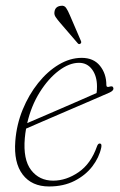

<svg xmlns="http://www.w3.org/2000/svg" viewBox="-20 -650 423 677"><path d="M337 -129.5Q329.5 -94.5 305.5 -63.2Q281.5 -32 242.8 -12.2Q204 7.5 153 7.5Q92 7.5 60 -34.5Q28 -76.5 34 -153Q38.5 -211 60 -263.5Q81.5 -316 114.5 -357.2Q147.5 -398.5 187.2 -422.2Q227 -446 268 -446Q310 -446 332.5 -418Q355 -390 355 -350.5Q355 -340.5 366.5 -344.5Q378.5 -348.5 380 -338.5Q381 -330.5 366 -323.5Q342 -313 300.8 -295.2Q259.5 -277.5 213.8 -257.8Q168 -238 129.5 -221.5Q91 -205 72 -196.5Q69 -180 67.5 -163Q61 -87.5 89.8 -50.2Q118.5 -13 167.5 -13Q213.5 -13 257 -42.8Q300.5 -72.5 322 -134Q325.5 -144 331.5 -144Q340 -144 337 -129.5ZM258.5 -428.5Q224 -428.5 187 -400.5Q150 -372.5 120 -324.5Q90 -276.5 76 -216Q94.5 -224 125.5 -237.2Q156.5 -250.5 192.2 -266Q228 -281.5 261.8 -296.2Q295.5 -311 320.5 -322Q322 -330 322 -345Q322 -381.5 304.8 -405Q287.5 -428.5 258.5 -428.5ZM226.5 -596 265 -506.5Q268.5 -499.5 263.5 -496Q258.5 -492.5 254.5 -497L189.5 -572.5Q181.5 -582 176 -590.2Q170.5 -598.5 172 -608Q174.5 -627.5 195 -629.5Q206.5 -631.5 213 -622.2Q219.5 -613 226.5 -596Z"/></svg>

Font: Fraunces 72pt S050 Thin
Style: Italic
Weight: 100
Italic angle: -16°
Version: Version 1.000; ttfautohint (v1.8.3)